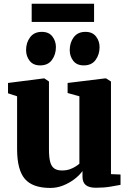

<svg xmlns="http://www.w3.org/2000/svg" viewBox="-20 -962 670 994"><path d="M476.5 10Q441 10 424 -4Q407 -18 407 -47.5V-76.5Q391.5 -54.5 365.2 -34.5Q339 -14.5 307 -1.8Q275 11 240.5 11Q148.5 11 108.5 -36Q68.5 -83 68.5 -190.5V-463.5L21.5 -479V-532.5L205.5 -556H210L233.5 -540V-188Q233.5 -147.5 239.8 -124Q246 -100.5 260.8 -90Q275.5 -79.5 300.5 -79.5Q323.5 -79.5 340.8 -85.5Q358 -91.5 370.5 -99.5Q383 -107.5 391 -114.5V-463.5L330 -480.5V-532.5L522.5 -556H529.5L554.5 -540V-60.5L604 -58.5V-5Q585.5 -1.5 552.2 4.2Q519 10 476.5 10ZM187.5 -623.5Q152 -623.5 133.5 -647.2Q115 -671 115 -702.5Q115 -741.5 136 -769.2Q157 -797 196 -797H197Q233 -797 251.2 -773.2Q269.5 -749.5 269.5 -718Q269.5 -680 249 -651.8Q228.5 -623.5 188.5 -623.5ZM413.5 -623.5Q377.5 -623.5 359.2 -647.2Q341 -671 341 -702.5Q341 -741.5 361.8 -769.2Q382.5 -797 422 -797H423Q458.5 -797 477 -773.2Q495.5 -749.5 495.5 -718Q495.5 -680 475 -651.8Q454.5 -623.5 414.5 -623.5ZM467 -942.5V-848.5H144V-942.5Z"/></svg>

Font: Merriweather 48pt Black
Style: Regular
Weight: 900
Version: Version 2.100